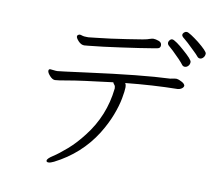

<svg xmlns="http://www.w3.org/2000/svg" viewBox="-85 -868 1171 1013"><g transform="rotate(10 500.0 -361.5)"><path d="M888 -672Q906 -655 912.5 -646.5Q919 -638 928.5 -638Q938 -638 946 -647Q954 -656 954 -668.5Q954 -681 902 -723Q880 -740 861.5 -752Q843 -764 835.5 -764Q828 -764 821.5 -758Q815 -752 815 -744.5Q815 -737 828.5 -727Q842 -717 888 -672ZM857 -581Q867 -581 875 -589.5Q883 -598 883 -611Q883 -624 832 -668Q812 -686 793.5 -699Q775 -712 767.5 -712Q760 -712 754 -705Q748 -698 748 -690.5Q748 -683 754 -677Q775 -660 818 -616Q835 -598 841 -589.5Q847 -581 857 -581ZM282 -652Q269 -649 269 -640Q269 -631 283.5 -615.5Q298 -600 315 -600Q337 -602 337 -602Q410 -609 508 -623Q558 -630 602 -636.5Q646 -643 665 -646.5Q684 -650 699 -652.5Q714 -655 714 -670.5Q714 -686 697.5 -692Q681 -698 669 -698L661 -697L647 -693Q637 -687 533 -672Q490 -665 446.5 -659.5Q403 -654 371 -650.5Q339 -647 330 -646H321Q303 -646 295.5 -649Q288 -652 282 -652ZM161 -445Q152 -445 152 -435Q152 -425 166.5 -409Q181 -393 194.5 -393Q208 -393 266.5 -403.5Q325 -414 500 -435Q502 -429 507.5 -423Q513 -417 513 -406V-403Q497 -255 406 -139Q367 -88 325 -51.5Q283 -15 254 3.5Q225 22 225 33Q225 41 236 41Q247 41 265 32Q401 -37 480 -162Q514 -217 533.5 -268Q553 -319 560.5 -360Q568 -401 568 -418.5Q568 -436 562 -442Q708 -457 840 -459Q853 -460 862.5 -467Q872 -474 872 -483Q869 -494 852 -502Q837 -510 827 -511H824Q817 -511 808.5 -509Q800 -507 792 -506Q642 -500 350 -461Q207 -442 200 -442H191Z"/></g></svg>

Font: LXGW WenKai Mono TC Light
Style: Regular
Weight: 300
Designer: LXGW / Fontworks Inc.
Foundry: LXGW / Fontworks Inc.
Version: Version 1.330